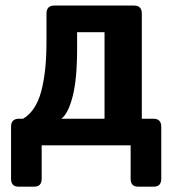

<svg xmlns="http://www.w3.org/2000/svg" viewBox="-20 -533 637 704"><path d="M47.4 151.4Q20.5 151.4 20.5 122.1V-68.4Q20.5 -97.7 49.8 -97.7H64.9Q111.8 -126 131.1 -197.8Q150.4 -269.5 150.4 -377.9V-483.4Q150.4 -512.7 179.7 -512.7H470.7Q500 -512.7 500 -483.4V-97.7H542Q571.3 -97.7 571.3 -68.4V122.1Q571.3 151.4 544.4 151.4H485.8Q459 151.4 459 122.1V0H132.8V122.1Q132.8 151.4 106 151.4ZM204.6 -97.7H363.3V-415H262.7V-353Q262.7 -240.2 245.8 -177.2Q229 -114.3 204.6 -97.7Z"/></svg>

Font: Istok
Style: Bold
Weight: 700
Designer: Andrey V. Panov
Foundry: Andrey V. Panov
Version: Version 1.0.1